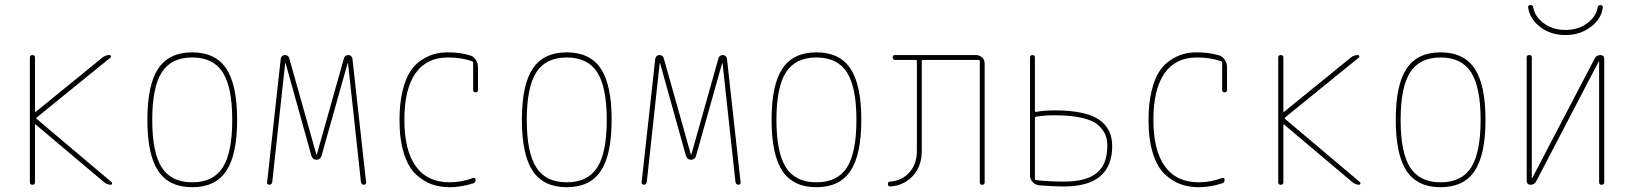

<svg xmlns="http://www.w3.org/2000/svg" viewBox="-20 -740 6540 769"><path d="M99.6 -9.8V-509.8Q99.6 -519.5 109.9 -519.5Q120.1 -519.5 120.1 -509.8V-293Q120.1 -292 121.1 -292H123L390.6 -509.8Q403.3 -519.5 418.9 -519.5Q422.9 -519.5 424.3 -515.6Q425.8 -511.7 422.9 -509.8L127 -269.5Q124 -266.6 127 -263.7L427.7 -9.8Q429.7 -7.8 428.7 -3.9Q427.7 0 423.8 0Q410.2 0 397.5 -9.8L123 -241.2Q122.1 -242.2 121.1 -242.2Q120.1 -242.2 120.1 -241.2V-9.8Q120.1 0 109.9 0Q99.6 0 99.6 -9.8Z M872.1 -450.2Q834 -509.8 750 -509.8Q666 -509.8 627.9 -450.2Q589.8 -390.6 589.8 -259.8Q589.8 -128.9 627.9 -69.3Q666 -9.8 750 -9.8Q834 -9.8 872.1 -69.3Q910.2 -128.9 910.2 -259.8Q910.2 -390.6 872.1 -450.2ZM886.2 -55.2Q842.8 9.8 750 9.8Q657.2 9.8 613.8 -55.2Q570.3 -120.1 570.3 -260.3Q570.3 -400.4 613.8 -465.3Q657.2 -530.3 750 -530.3Q842.8 -530.3 886.2 -465.3Q929.7 -400.4 929.7 -260.3Q929.7 -120.1 886.2 -55.2Z M1058.6 0Q1054.7 0 1051.8 -2.9Q1048.8 -5.9 1049.8 -9.8L1104.5 -504.9Q1105.5 -510.7 1109.9 -515.1Q1114.3 -519.5 1120.1 -519.5Q1135.7 -519.5 1138.7 -505.9L1247.1 -121.1H1248H1249L1357.4 -505.9Q1361.3 -519.5 1376 -519.5Q1381.8 -519.5 1386.2 -515.1Q1390.6 -510.7 1391.6 -504.9L1446.3 -9.8Q1447.3 -5.9 1444.3 -2.9Q1441.4 0 1437.5 0Q1428.7 0 1425.8 -9.8L1374 -486.3L1373 -487.3L1372.1 -486.3L1267.6 -115.2Q1262.7 -100.6 1248 -100.1Q1233.4 -99.6 1227.5 -115.2L1124 -486.3L1123 -487.3L1122.1 -486.3L1070.3 -9.8Q1067.4 0 1058.6 0Z M1781.2 9.8Q1743.2 9.8 1710.4 -1.5Q1677.7 -12.7 1647 -40.5Q1616.2 -68.4 1598.1 -124Q1580.1 -179.7 1580.1 -259.8Q1580.1 -324.2 1591.8 -373.5Q1603.5 -422.9 1622.1 -452.1Q1640.6 -481.4 1667.5 -499Q1694.3 -516.6 1719.2 -523.4Q1744.1 -530.3 1773.4 -530.3Q1822.3 -530.3 1861.3 -518.6Q1876 -514.6 1885.3 -501Q1894.5 -487.3 1894.5 -470.7V-379.9Q1894.5 -370.1 1884.8 -370.1Q1875 -370.1 1875 -379.9V-488.3Q1875 -493.2 1870.1 -495.1Q1828.1 -509.8 1773.4 -509.8Q1688.5 -509.8 1644 -446.3Q1599.6 -382.8 1599.6 -259.8Q1599.6 -136.7 1646 -73.2Q1692.4 -9.8 1781.2 -9.8Q1828.1 -9.8 1876 -27.3Q1879.9 -28.3 1882.3 -26.4Q1884.8 -24.4 1884.8 -19.5Q1884.8 -8.8 1876 -5.9Q1826.2 9.8 1781.2 9.8Z M2372.1 -450.2Q2334 -509.8 2250 -509.8Q2166 -509.8 2127.9 -450.2Q2089.8 -390.6 2089.8 -259.8Q2089.8 -128.9 2127.9 -69.3Q2166 -9.8 2250 -9.8Q2334 -9.8 2372.1 -69.3Q2410.2 -128.9 2410.2 -259.8Q2410.2 -390.6 2372.1 -450.2ZM2386.2 -55.2Q2342.8 9.8 2250 9.8Q2157.2 9.8 2113.8 -55.2Q2070.3 -120.1 2070.3 -260.3Q2070.3 -400.4 2113.8 -465.3Q2157.2 -530.3 2250 -530.3Q2342.8 -530.3 2386.2 -465.3Q2429.7 -400.4 2429.7 -260.3Q2429.7 -120.1 2386.2 -55.2Z M2558.6 0Q2554.7 0 2551.8 -2.9Q2548.8 -5.9 2549.8 -9.8L2604.5 -504.9Q2605.5 -510.7 2609.9 -515.1Q2614.3 -519.5 2620.1 -519.5Q2635.7 -519.5 2638.7 -505.9L2747.1 -121.1H2748H2749L2857.4 -505.9Q2861.3 -519.5 2876 -519.5Q2881.8 -519.5 2886.2 -515.1Q2890.6 -510.7 2891.6 -504.9L2946.3 -9.8Q2947.3 -5.9 2944.3 -2.9Q2941.4 0 2937.5 0Q2928.7 0 2925.8 -9.8L2874 -486.3L2873 -487.3L2872.1 -486.3L2767.6 -115.2Q2762.7 -100.6 2748 -100.1Q2733.4 -99.6 2727.5 -115.2L2624 -486.3L2623 -487.3L2622.1 -486.3L2570.3 -9.8Q2567.4 0 2558.6 0Z M3372.1 -450.2Q3334 -509.8 3250 -509.8Q3166 -509.8 3127.9 -450.2Q3089.8 -390.6 3089.8 -259.8Q3089.8 -128.9 3127.9 -69.3Q3166 -9.8 3250 -9.8Q3334 -9.8 3372.1 -69.3Q3410.2 -128.9 3410.2 -259.8Q3410.2 -390.6 3372.1 -450.2ZM3386.2 -55.2Q3342.8 9.8 3250 9.8Q3157.2 9.8 3113.8 -55.2Q3070.3 -120.1 3070.3 -260.3Q3070.3 -400.4 3113.8 -465.3Q3157.2 -530.3 3250 -530.3Q3342.8 -530.3 3386.2 -465.3Q3429.7 -400.4 3429.7 -260.3Q3429.7 -120.1 3386.2 -55.2Z M3546.9 6.8Q3536.1 6.8 3536.1 -2.9Q3536.1 -12.7 3544.9 -12.7Q3591.8 -15.6 3622.1 -49.3Q3652.3 -83 3652.3 -134.8V-495.1Q3652.3 -500 3647.5 -500H3565.4Q3555.7 -500 3555.2 -509.8Q3554.7 -519.5 3565.4 -519.5H3888.7Q3903.3 -519.5 3913.6 -509.8Q3923.8 -500 3923.8 -485.4V-9.8Q3923.8 0 3914.1 0Q3904.3 0 3904.3 -9.8V-495.1Q3904.3 -500 3899.4 -500H3676.8Q3671.9 -500 3671.9 -495.1V-134.8Q3671.9 -74.2 3636.2 -35.6Q3600.6 2.9 3546.9 6.8Z M4125 -265.6V-24.4Q4125 -19.5 4129.9 -18.6Q4180.7 -12.7 4241.2 -12.7Q4331.1 -12.7 4373 -47.4Q4415 -82 4415 -155.3Q4415 -180.7 4407.7 -199.2Q4400.4 -217.8 4380.4 -237.3Q4360.4 -256.8 4314.9 -267.6Q4269.5 -278.3 4203.1 -278.3Q4162.1 -278.3 4128.9 -272.5Q4125 -271.5 4125 -265.6ZM4140.6 2Q4126 0 4115.7 -11.2Q4105.5 -22.5 4105.5 -37.1V-509.8Q4105.5 -519.5 4115.2 -519.5Q4125 -519.5 4125 -509.8V-295.9Q4125 -292 4129.9 -292Q4163.1 -297.9 4203.1 -297.9Q4326.2 -297.9 4380.4 -261.7Q4434.6 -225.6 4434.6 -155.3Q4434.6 6.8 4241.2 6.8Q4195.3 6.8 4140.6 2Z M4781.2 9.8Q4743.2 9.8 4710.4 -1.5Q4677.7 -12.7 4647 -40.5Q4616.2 -68.4 4598.1 -124Q4580.1 -179.7 4580.1 -259.8Q4580.1 -324.2 4591.8 -373.5Q4603.5 -422.9 4622.1 -452.1Q4640.6 -481.4 4667.5 -499Q4694.3 -516.6 4719.2 -523.4Q4744.1 -530.3 4773.4 -530.3Q4822.3 -530.3 4861.3 -518.6Q4876 -514.6 4885.3 -501Q4894.5 -487.3 4894.5 -470.7V-379.9Q4894.5 -370.1 4884.8 -370.1Q4875 -370.1 4875 -379.9V-488.3Q4875 -493.2 4870.1 -495.1Q4828.1 -509.8 4773.4 -509.8Q4688.5 -509.8 4644 -446.3Q4599.6 -382.8 4599.6 -259.8Q4599.6 -136.7 4646 -73.2Q4692.4 -9.8 4781.2 -9.8Q4828.1 -9.8 4876 -27.3Q4879.9 -28.3 4882.3 -26.4Q4884.8 -24.4 4884.8 -19.5Q4884.8 -8.8 4876 -5.9Q4826.2 9.8 4781.2 9.8Z M5099.6 -9.8V-509.8Q5099.6 -519.5 5109.9 -519.5Q5120.1 -519.5 5120.1 -509.8V-293Q5120.1 -292 5121.1 -292H5123L5390.6 -509.8Q5403.3 -519.5 5418.9 -519.5Q5422.9 -519.5 5424.3 -515.6Q5425.8 -511.7 5422.9 -509.8L5127 -269.5Q5124 -266.6 5127 -263.7L5427.7 -9.8Q5429.7 -7.8 5428.7 -3.9Q5427.7 0 5423.8 0Q5410.2 0 5397.5 -9.8L5123 -241.2Q5122.1 -242.2 5121.1 -242.2Q5120.1 -242.2 5120.1 -241.2V-9.8Q5120.1 0 5109.9 0Q5099.6 0 5099.6 -9.8Z M5872.1 -450.2Q5834 -509.8 5750 -509.8Q5666 -509.8 5627.9 -450.2Q5589.8 -390.6 5589.8 -259.8Q5589.8 -128.9 5627.9 -69.3Q5666 -9.8 5750 -9.8Q5834 -9.8 5872.1 -69.3Q5910.2 -128.9 5910.2 -259.8Q5910.2 -390.6 5872.1 -450.2ZM5886.2 -55.2Q5842.8 9.8 5750 9.8Q5657.2 9.8 5613.8 -55.2Q5570.3 -120.1 5570.3 -260.3Q5570.3 -400.4 5613.8 -465.3Q5657.2 -530.3 5750 -530.3Q5842.8 -530.3 5886.2 -465.3Q5929.7 -400.4 5929.7 -260.3Q5929.7 -120.1 5886.2 -55.2Z M6110.4 0Q6095.7 0 6094.7 -15.6V-509.8Q6094.7 -519.5 6105 -519.5Q6115.2 -519.5 6115.2 -509.8V-27.3Q6115.2 -26.4 6116.2 -26.4Q6117.2 -26.4 6117.2 -27.3L6367.2 -505.9Q6374 -519.5 6389.6 -519.5Q6404.3 -519.5 6405.3 -503.9V-9.8Q6405.3 0 6395 0Q6384.8 0 6384.8 -9.8V-493.2Q6384.8 -494.1 6383.8 -494.1Q6382.8 -494.1 6382.8 -493.2L6132.8 -13.7Q6126 0 6110.4 0ZM6250 -599.6Q6190.4 -599.6 6148.4 -632.3Q6106.4 -665 6100.6 -710Q6098.6 -719.7 6110.4 -719.7Q6119.1 -719.7 6121.1 -710.9Q6126 -674.8 6162.1 -647.5Q6198.2 -620.1 6250 -620.1Q6301.8 -620.1 6337.9 -647.5Q6374 -674.8 6378.9 -710.9Q6380.9 -719.7 6389.6 -719.7Q6400.4 -719.7 6399.4 -710Q6394.5 -665 6351.6 -632.3Q6308.6 -599.6 6250 -599.6Z"/></svg>

Font: Rounded-X Mgen+ 1mn thin
Style: Regular
Weight: 100
Designer: [Source Han Sans]
Ryoko NISHIZUKA  (kana & ideographs); Paul D. Hunt (Latin, Greek & Cyrillic); Wenlong ZHANG  (bopomofo
Version: Version 1.059.20150602